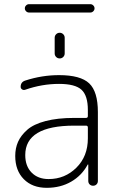

<svg xmlns="http://www.w3.org/2000/svg" viewBox="-20 -890 562 920"><path d="M336 -288Q101 -288 101 -147Q101 -94 131.5 -63Q162 -32 213 -32Q291 -32 346 -86.5Q401 -141 401 -227V-279Q401 -288 392 -288ZM204 10Q135 10 94 -31.5Q53 -73 53 -143Q53 -180 66.5 -210.5Q80 -241 110.5 -268Q141 -295 198.5 -310Q256 -325 336 -325H392Q401 -325 401 -334V-363Q401 -432 370.5 -460Q340 -488 263 -488Q181 -488 101 -460Q93 -457 86 -461.5Q79 -466 79 -474Q79 -497 101 -504Q181 -530 263 -530Q366 -530 407.5 -490.5Q449 -451 449 -353V-23Q449 -13 442.5 -6.5Q436 0 426 0Q416 0 409.5 -6.5Q403 -13 403 -23V-101Q403 -102 402 -102Q400 -102 400 -101Q372 -49 321 -19.5Q270 10 204 10ZM242 -709Q242 -719 249 -726Q256 -733 266 -733Q276 -733 283 -726Q290 -719 290 -709V-634Q290 -624 283 -617Q276 -610 266 -610Q256 -610 249 -617Q242 -624 242 -634ZM413 -830H119Q111 -830 105 -836Q99 -842 99 -850Q99 -858 105 -864Q111 -870 119 -870H413Q421 -870 427 -864Q433 -858 433 -850Q433 -842 427 -836Q421 -830 413 -830Z"/></svg>

Font: Rounded Mplus 1c Light
Style: Regular
Weight: 300
Version: Version 1.059.20150529